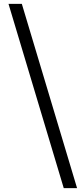

<svg xmlns="http://www.w3.org/2000/svg" viewBox="-20 -799 437 994"><path d="M24 -779H93L379 175H310Z"/></svg>

Font: Nebula Sans Medium
Style: Regular
Weight: 500
Designer: Paul D. Hunt for Adobe (as Source Sans)
Foundry: Nebula Entertainment & Broadcasting LLC
Version: Version 1.010